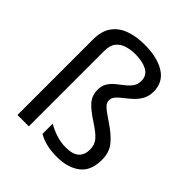

<svg xmlns="http://www.w3.org/2000/svg" viewBox="-210 -903 1051 1051"><g transform="rotate(45 315.5 -377.5)"><path d="M522 -617Q522 -583 508 -557.5Q494 -532 473 -512.5Q452 -493 431 -477Q410 -461 396 -445.5Q382 -430 382 -412Q382 -399 388.5 -388Q395 -377 414 -362.5Q433 -348 470 -323Q524 -287 555 -249.5Q586 -212 586 -153Q586 -68 534.5 -29Q483 10 400 10Q353 10 317 1Q281 -8 255 -24V-103Q281 -87 319 -74Q357 -61 397 -61Q452 -61 476 -84Q500 -107 500 -147Q500 -183 479.5 -208Q459 -233 406 -267Q343 -308 320 -337.5Q297 -367 297 -407Q297 -438 310.5 -460Q324 -482 344.5 -498.5Q365 -515 385.5 -531Q406 -547 419.5 -566Q433 -585 433 -612Q433 -654 397.5 -673Q362 -692 306 -692Q271 -692 240.5 -682.5Q210 -673 191.5 -650Q173 -627 173 -584V0H85V-584Q85 -651 114 -690.5Q143 -730 193 -747.5Q243 -765 306 -765Q403 -765 462.5 -728Q522 -691 522 -617Z"/></g></svg>

Font: Go Noto Kurrent-Regular
Style: Regular
Weight: 400
Designer: Monotype Design Team
Foundry: Monotype Imaging Inc.
Version: Version 2.012; ttfautohint (v1.8.4.7-5d5b)